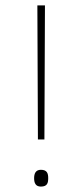

<svg xmlns="http://www.w3.org/2000/svg" viewBox="-20 -677 304 709"><path d="M144 -162 146 -657H118L120 -162ZM106 -19C106 -2 111 12 131 12C155 12 158 -2 158 -19C158 -35 155 -50 131 -50C111 -50 106 -35 106 -19Z"/></svg>

Font: Noto Sans Telugu Thin
Style: Regular
Weight: 100
Designer: Jelle Bosma - Monotype Design Team
Foundry: Monotype Imaging Inc.
Version: Version 2.005